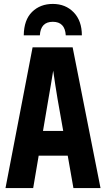

<svg xmlns="http://www.w3.org/2000/svg" viewBox="-20 -958 540 978"><path d="M354 0H492L350 -717H146L8 0H149L177 -165H325ZM227 -456Q232 -484 239 -525.5Q246 -567 251 -598Q255 -567 261.5 -526.5Q268 -486 273 -455L302 -291H199ZM249 -938Q314 -938 355.5 -895Q397 -852 397 -778H315Q311 -847 249 -847Q187 -847 183 -778H101Q102 -857 143.5 -897.5Q185 -938 249 -938Z"/></svg>

Font: Noto Sans Mono Condensed Extra
Style: Regular
Weight: 800
Width: 3
Designer: Monotype Design Team
Foundry: Monotype Imaging Inc.
Version: Version 1.900